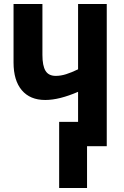

<svg xmlns="http://www.w3.org/2000/svg" viewBox="-20 -734 623 964"><path d="M516 0H417V210H277V-122H372V-273Q326 -253 284.5 -242.5Q243 -232 207 -232Q131 -232 89.5 -281Q48 -330 48 -420V-714H193V-458Q193 -404 208.5 -378.5Q224 -353 260 -353Q285 -353 312 -361.5Q339 -370 372 -386V-714H516Z"/></svg>

Font: Noto Sans Display Condensed
Style: Bold
Weight: 700
Width: 3
Designer: Monotype Design Team
Foundry: Monotype Imaging Inc.
Version: Version 2.003